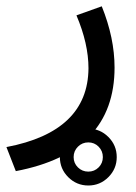

<svg xmlns="http://www.w3.org/2000/svg" viewBox="-25 -277 426 600"><path d="M218.5 181.4Q205.1 194.8 205.1 213.9Q205.1 232.9 218.5 246.1Q231.9 259.3 251 259.3Q270 259.3 283.2 246.1Q296.4 232.9 296.4 213.9Q296.4 194.8 283.2 181.4Q270 168 251 168Q231.9 168 218.5 181.4ZM188.2 276.6Q162.1 250.5 162.1 213.9Q162.1 177.2 188.2 151.1Q214.4 125 251 125Q287.6 125 313.7 151.1Q339.8 177.2 339.8 213.9Q339.8 250.5 313.7 276.6Q287.6 302.7 251 302.7Q214.4 302.7 188.2 276.6ZM293 -257.3Q333 -158.2 333 -65.9Q333 199.2 24.4 257.8L-4.9 182.6Q250 134.3 251.5 -63.5Q251.5 -140.6 213.9 -229Z"/></svg>

Font: Vazir FD
Style: FD
Weight: 400
Foundry: Based on Dejavu fonts, by Saber Rastikerdar
Version: Version 26.0.0